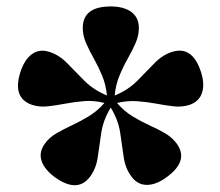

<svg xmlns="http://www.w3.org/2000/svg" viewBox="-20 -792 665 580"><path d="M253 -259.5Q215 -207 146 -256.5Q114 -280 105.5 -306.2Q97 -332.5 115.5 -358Q129 -377 150.8 -389.5Q172.5 -402 197.8 -413.8Q223 -425.5 248.5 -441Q274 -456.5 295.5 -481Q264 -489 234 -486.5Q204 -484 176.8 -478.8Q149.5 -473.5 124.5 -470.8Q99.5 -468 77.5 -475Q16 -495.5 42 -575.5Q54.5 -613 77.2 -629Q100 -645 130 -635Q159.5 -625.5 183.5 -600.5Q207.5 -575.5 235 -548Q262.5 -520.5 303 -503.5Q300 -536 288.5 -563.5Q277 -591 263.5 -615Q250 -639 240 -661.8Q230 -684.5 230 -707.5Q230 -772.5 314.5 -772.5Q354 -772.5 376.8 -755.8Q399.5 -739 399.5 -707.5Q399.5 -684.5 389.5 -661.8Q379.5 -639 365.8 -614.8Q352 -590.5 340.8 -563.2Q329.5 -536 326.5 -503.5Q367 -520 394.5 -547.8Q422 -575.5 446 -600.5Q470 -625.5 499 -635Q561 -655 587 -575Q599 -538 590.2 -511.5Q581.5 -485 552 -475Q529.5 -468 504.8 -470.8Q480 -473.5 452.5 -478.8Q425 -484 395.2 -486.2Q365.5 -488.5 333.5 -481Q355 -456 380.5 -440.5Q406 -425 431.5 -413.5Q457 -402 478.5 -389.5Q500 -377 514 -358Q551.5 -306 483 -256.5Q451 -233 422.8 -233.5Q394.5 -234 376.5 -259.5Q358 -284.5 353.5 -318.8Q349 -353 343 -391.5Q337 -430 314.5 -467Q292 -430 286 -391.5Q280 -353 275.5 -318.8Q271 -284.5 253 -259.5ZM314.5 -487Z"/></svg>

Font: Fraunces 9pt S050
Style: Bold
Weight: 700
Version: Version 1.000; ttfautohint (v1.8.3)